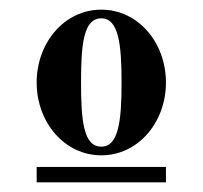

<svg xmlns="http://www.w3.org/2000/svg" viewBox="-20 -732 420 398"><path d="M56 -354H324V-386H56ZM148 -561C148 -640 153 -694 190 -694C226 -694 232 -640 232 -561C232 -482 226 -428 190 -428C153 -428 148 -482 148 -561ZM56 -561C56 -478 114 -410 190 -410C266 -410 324 -478 324 -561C324 -644 266 -712 190 -712C114 -712 56 -644 56 -561Z"/></svg>

Font: Old Standard
Style: Bold
Weight: 700
Designer: Alexey Kryukov <alexios@thessalonica.org.ru>
Version: Version 2.0.2